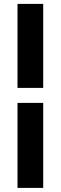

<svg xmlns="http://www.w3.org/2000/svg" viewBox="-20 -730 304 960"><path d="M196 -290.5H67.5V-710.5H196ZM196 209.5H67.5V-215.5H196Z"/></svg>

Font: Anek Latin
Style: Bold
Weight: 700
Designer: Yesha Goshar
Foundry: Ek Type
Version: Version 1.003